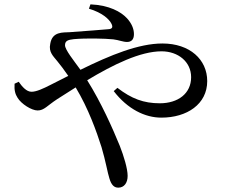

<svg xmlns="http://www.w3.org/2000/svg" viewBox="-20 -805 1040 883"><path d="M722 -264C840 -264 933 -326 933 -432C933 -531 853 -605 727 -605C618 -605 488 -552 350 -484C319 -527 279 -576 279 -597C279 -617 292 -622 320 -625C377 -630 463 -628 501 -624C526 -621 546 -612 564 -612C584 -612 596 -623 596 -648C596 -673 585 -698 564 -721C536 -751 483 -781 396 -785L389 -765C449 -747 482 -718 493 -695C500 -680 496 -673 482 -671C454 -668 378 -663 301 -657C269 -655 220 -661 211 -603C203 -565 225 -547 244 -523C258 -506 274 -485 294 -456L213 -415C178 -397 147 -383 125 -383C102 -383 82 -406 66 -429L47 -420C45 -390 50 -372 61 -355C78 -327 125 -297 153 -297C183 -297 197 -319 243 -349L328 -403C387 -305 424 -200 447 -128C466 -64 475 -9 483 15C492 46 505 58 524 58C551 58 567 36 567 4C567 -30 549 -88 531 -134C497 -217 446 -332 381 -436C501 -508 625 -569 723 -569C799 -569 859 -521 859 -450C859 -375 799 -330 715 -330C641 -330 585 -351 520 -401L503 -386C567 -303 647 -264 722 -264Z"/></svg>

Font: Source Han Serif SC Medium
Style: Regular
Weight: 500
Designer: Ryoko NISHIZUKA 西塚涼子 (kana & ideographs); Frank Grießhammer (Latin, Greek & Cyrillic); Wenlong ZHANG 张文龙 (bopomofo); San
Foundry: Adobe
Version: Version 2.003;hotconv 1.1.1;makeotfexe 2.6.0